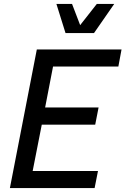

<svg xmlns="http://www.w3.org/2000/svg" viewBox="-20 -950 634 970"><path d="M30 0H458L475 -86H145L191 -320H461L478 -407H208L248 -614H578L594 -700H166ZM311 -783H455L557 -930H469L385 -823L344 -930H265Z"/></svg>

Font: Uncut Sans Medium Italic
Style: Regular
Weight: 500
Italic angle: -11°
Designer: Kasper Nordkvist
Foundry: UNCUT.wtf
Version: Version 1.304;Glyphs 3.2 (3246)